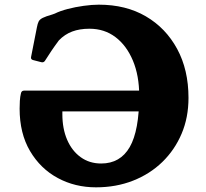

<svg xmlns="http://www.w3.org/2000/svg" viewBox="-20 -786 883 822"><path d="M391 16Q301 16 227 -24Q153 -64 108.5 -139.5Q64 -215 64 -321Q64 -337 65 -354.5Q66 -372 70 -388Q73 -398 83 -398H597V-309H209L248 -349Q247 -338 247 -324.5Q247 -311 247 -297Q247 -235 267.5 -187.5Q288 -140 325.5 -113Q363 -86 413 -86Q495 -86 535.5 -156.5Q576 -227 576 -377Q576 -462 549 -526.5Q522 -591 474.5 -627Q427 -663 363 -663Q321 -663 289 -651Q257 -639 232 -613Q220 -597 214.5 -589Q209 -581 200 -568L172 -525Q166 -517 156 -520L121 -529Q111 -532 113 -542L138 -669Q141 -685 145.5 -694Q150 -703 163 -709.5Q176 -716 204 -724L215 -728Q237 -739 269.5 -747.5Q302 -756 338 -761Q374 -766 403 -766Q519 -766 604.5 -716Q690 -666 738.5 -576.5Q787 -487 787 -367Q787 -283 757.5 -213.5Q728 -144 675 -92.5Q622 -41 549.5 -12.5Q477 16 391 16Z"/></svg>

Font: Hahmlet ExtraBold
Style: Regular
Weight: 800
Designer: Minjoo Ham & Mark Frömberg
Foundry: hypertype
Version: Version 1.002